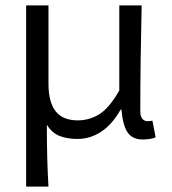

<svg xmlns="http://www.w3.org/2000/svg" viewBox="-20 -506 640 713"><path d="M77 -486H160V-195Q160 -127 186.5 -93Q213 -59 269 -59Q312 -59 349 -82Q386 -105 423 -170V-486H506Q501 -268 501 -92Q501 -74 508.5 -65Q516 -56 528 -56Q537 -56 546 -58L558 4Q539 12 510 12Q472 12 454 -14Q436 -40 431 -99H428Q397 -44 356 -17Q315 10 268 10Q229 10 200.5 -1.5Q172 -13 154 -43Q154 91 160 187H77Z"/></svg>

Font: Office Code Pro
Style: Regular
Weight: 400
Designer: Nathan Rutzky & Paul D. Hunt
Foundry: Adobe Systems Incorporated
Version: Version 1.004